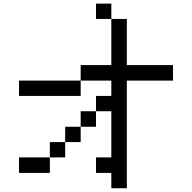

<svg xmlns="http://www.w3.org/2000/svg" viewBox="-20 -879 1040 1040"><path d="M83 -359.4V-442.4H417V-526.4H583V-776.4H667V-526.4H917V-442.4H667V140.6H583V57.6H500V-26.4H583V-276.4H500V-359.4H583V-442.4H417V-359.4ZM583 -776.4H500V-859.4H583ZM500 -276.4V-192.4H417V-276.4ZM417 -192.4V-109.4H333V-192.4ZM333 -109.4V-26.4H250V-109.4ZM250 -26.4V57.6H83V-26.4Z"/></svg>

Font: KH Dot Kodenmachou 12
Style: Regular
Weight: 400
Designer: Original version for X68000 by Keitarou Hiraki (http://hp.vector.co.jp/authors/VA000874/) / TrueType conversion by Homem
Version: Version 1.00.20150527